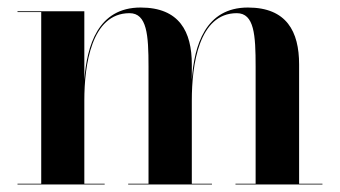

<svg xmlns="http://www.w3.org/2000/svg" viewBox="-20 -490 903 510"><path d="M26.5 -2V0H258V-2H204V-223C204 -316.5 222.5 -455 324 -455C370.5 -455 374.5 -397 374.5 -313V-2H320.5V0H543V-2H489.5V-223C489.5 -316.5 507.5 -455 609 -455C655.5 -455 659 -397 659 -313V-2H605.5V0H836.5V-2H774.5V-319C774.5 -406 741.5 -470 638.5 -470C525 -470 496 -368.5 489.5 -278.5V-319C489.5 -406 456.5 -470 353.5 -470C240 -470 211 -368.5 204 -278V-460H26.5V-458H89.5V-2Z"/></svg>

Font: Bodoni* 96pt Medium
Style: Regular
Weight: 500
Version: Version 2.3